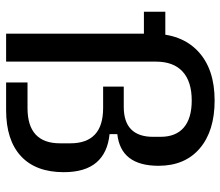

<svg xmlns="http://www.w3.org/2000/svg" viewBox="-68 -672 739 644"><g transform="rotate(90 302.0 -349.5)"><path d="M92.4 0V-488Q92.4 -588.2 151.6 -643.8Q210.8 -699.4 316.6 -699.4Q418.8 -699.4 477.2 -649.6Q535.6 -599.8 535.6 -511.2Q535.6 -448 509.1 -413.4Q482.6 -378.8 429.4 -373V-347Q492.6 -340.6 524.8 -302.5Q557 -264.4 557 -193.4Q557 -99.4 503.2 -49.7Q449.4 0 349 0H256V-71.8H341.8Q401.4 -71.8 430.8 -99.2Q460.2 -126.6 460.2 -180.6V-215.6Q460.2 -270 430.8 -297.7Q401.4 -325.4 341.8 -325.4H270V-394.6H337.8Q388.4 -394.6 413.4 -419.4Q438.4 -444.2 438.4 -492.6V-518Q438.4 -569.4 407.3 -596Q376.2 -622.6 316.6 -622.6Q253 -622.6 219.6 -592Q186.2 -561.4 186.2 -502.4V0ZM18.8 -462.2V-534H148.8V-462.2Z"/></g></svg>

Font: Mozilla Headline ExtraLight
Style: Regular
Weight: 200
Designer: Studio DRAMA
Foundry: Studio DRAMA
Version: Version 1.000